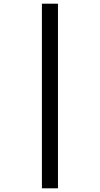

<svg xmlns="http://www.w3.org/2000/svg" viewBox="-20 -784 540 1040"><path d="M207 236V-764H294V236Z"/></svg>

Font: Khartiya
Style: Bold
Weight: 700
Version: Version 1.0.2